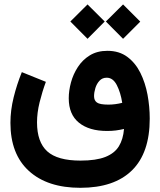

<svg xmlns="http://www.w3.org/2000/svg" viewBox="-20 -645 742 889"><path d="M470.2 -545.4 549.8 -624.5 629.4 -544.9 549.8 -465.3ZM305.7 -545.4 385.3 -624.5 464.8 -545.4 385.3 -465.3ZM192.4 -266.1Q175.3 -219.7 163.3 -171.1Q151.4 -122.6 151.4 -78.6Q151.4 12.7 198.7 55.7Q246.1 98.6 352.5 98.6Q424.8 98.6 467.5 81.8Q510.3 64.9 530.3 32.5Q550.3 0 554.2 -47.9Q535.6 -43.5 516.6 -41Q497.6 -38.6 475.6 -38.6Q392.6 -38.6 345.5 -76.9Q298.3 -115.2 298.3 -189.9Q298.3 -225.1 308.6 -263.2Q318.8 -301.3 340.6 -334.7Q362.3 -368.2 396.2 -388.9Q430.2 -409.7 477.5 -409.7Q531.7 -409.7 569.3 -381.8Q606.9 -354 629.9 -307.9Q652.8 -261.7 663.1 -206.3Q673.3 -150.9 673.3 -95.7Q673.3 63 591.1 143.8Q508.8 224.6 352.1 224.6Q199.7 224.6 114 146.7Q28.3 68.8 28.3 -76.2Q28.3 -134.3 43.2 -194.3Q58.1 -254.4 81.1 -311ZM545.9 -168.9Q538.6 -216.3 521 -250.7Q503.4 -285.2 474.1 -285.2Q453.6 -285.2 440.7 -271.2Q427.7 -257.3 421.6 -237.3Q415.5 -217.3 415.5 -199.7Q415.5 -179.7 429 -170.2Q442.4 -160.6 481.9 -160.6Q513.2 -160.6 545.9 -168.9Z"/></svg>

Font: Vazir WOL
Style: Bold-WOL
Weight: 700
Designer: Saber Rastikerdar
Foundry: Saber Rastikerdar
Version: Version 30.00;August 23, 2021;FontCreator 13.0.0.2683 64-bit